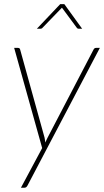

<svg xmlns="http://www.w3.org/2000/svg" viewBox="-20 -723 500 922"><path d="M48 0ZM112 168Q106.5 178.5 97.5 178.5H80.5L182.5 -12L48 -493H66.5Q75.5 -493 77 -484L194 -62Q195 -56 196 -50.2Q197 -44.5 197.5 -38.5Q200 -44.5 202.8 -50.2Q205.5 -56 208.5 -62L429.5 -485.5Q433.5 -493 441 -493H459.5ZM374.5 -585H357Q355.5 -585 353 -586Q350.5 -587 348.5 -590L280.5 -682L277.5 -686L273.5 -682L184.5 -590Q181 -585 174.5 -585H157L269 -703H289Z"/></svg>

Font: Lato Thin
Style: Italic
Weight: 200
Italic angle: -7°
Designer: Lukasz Dziedzic
Foundry: tyPoland Lukasz Dziedzic
Version: Version 2.007; 2014-02-27